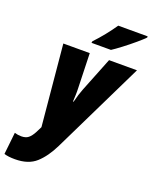

<svg xmlns="http://www.w3.org/2000/svg" viewBox="-241 -877 970 1215"><g transform="rotate(20 243.5 -269.0)"><path d="M348 -618Q370 -632 409.5 -662Q449 -692 485.5 -723Q522 -754 537 -770V-778H339Q286 -700 219 -629L217 -618ZM246 65 547 -553H359L267 -322Q252 -285 238 -229H234Q235 -250 236 -272.5Q237 -295 236 -319L229 -553H51L102 -8L82 32Q66 62 48.5 76Q31 90 1 90Q-22 90 -44 83L-60 231Q-33 240 13 240Q103 240 154.5 193.5Q206 147 246 65Z"/></g></svg>

Font: Noto Sans Display SemiCondensed Black
Style: Italic
Weight: 900
Width: 4
Designer: Monotype Design team
Foundry: Monotype Imaging Inc.
Version: 1.000